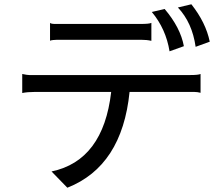

<svg xmlns="http://www.w3.org/2000/svg" viewBox="-20 -848 1040 898"><path d="M500 -418Q463 -97 221 -46L295 30Q551 -71 586 -418H870Q875 -418 889 -418Q903 -418 918 -414V-502Q908 -497 868 -497H117Q107 -497 84 -502V-413Q109 -418 142 -418ZM639 -736H263Q257 -736 238 -736Q219 -736 214 -741V-657Q218 -662 263 -662H639Q666 -662 688 -657V-741Q678 -736 639 -736ZM690 -792Q756 -713 773 -608L840 -632Q824 -719 750 -806ZM875 -828 812 -813Q879 -742 895 -629L961 -653Q943 -742 875 -828Z"/></svg>

Font: Sawarabi Gothic
Style: Regular
Weight: 400
Designer: mshio (mshio@users.sourceforge.jp)
Version: Version 20141215